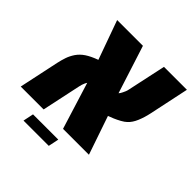

<svg xmlns="http://www.w3.org/2000/svg" viewBox="-212 -781 1052 1052"><g transform="rotate(45 314.0 -255.0)"><path d="M-14.2 0 35.2 -232.4Q41 -259.3 49.1 -283.2Q57.1 -307.1 73.2 -331.1Q89.4 -354.5 115 -371.6Q140.6 -388.7 183.1 -404.3L101.6 -631.3H301.3L390.6 -353Q394 -356.4 397.5 -361.8Q400.9 -367.2 403.8 -373.5Q407.7 -380.9 411.1 -389.4Q414.6 -397.9 416 -405.8L464.4 -631.3H642.1L593.3 -400.4Q585 -360.8 571 -327.6Q557.1 -294.4 536.1 -275.4Q525.4 -265.1 506.8 -254.9Q488.3 -244.6 469.5 -236.6Q450.7 -228.5 437.5 -224.1L514.2 0H313.5L229 -272Q227.1 -269.5 225.1 -265.9Q223.1 -262.2 221.2 -257.8Q218.3 -251.5 215.8 -243.7Q213.4 -235.8 211.4 -226.6L163.1 0ZM128.4 121.1 141.1 60.1H336.9L324.2 121.1Z"/></g></svg>

Font: Open Sans SemiCondensed ExtraBold
Style: Italic
Weight: 800
Width: 4
Italic angle: -12°
Designer: Monotype Design Team
Foundry: Monotype Imaging Inc.
Version: Version 3.003